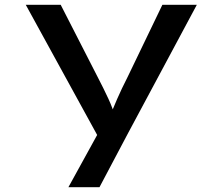

<svg xmlns="http://www.w3.org/2000/svg" viewBox="-20 -547 925 797"><path d="M264 230 406 -28 404 51 87 -527H232L385 -228Q410 -180 429.5 -138Q449 -96 458 -61L435 -59Q447 -92 466 -135.5Q485 -179 510 -228L654 -527H797L512 5L393 230Z"/></svg>

Font: Lexend Tera Medium
Style: Regular
Weight: 500
Designer: Bonnie Shaver-Troup, Thomas Jockin
Foundry: Lexend
Version: Version 1.007